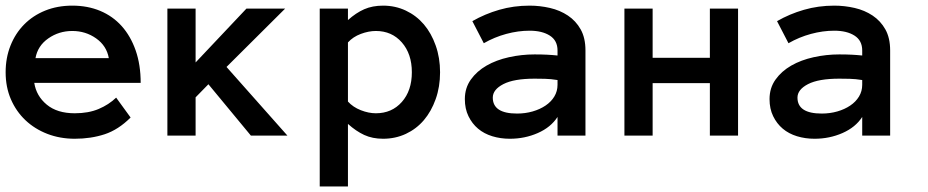

<svg xmlns="http://www.w3.org/2000/svg" viewBox="-30 -486 3325 688"><path d="M92.8 -189Q100.1 -142.1 137.5 -111.1Q174.8 -80.1 237.8 -80.1Q287.1 -80.1 323.5 -95.5Q359.9 -110.8 386.2 -136.2L438 -64.9Q394 -21 345 -4.9Q295.9 11.2 237.8 11.2Q185.1 11.2 139.6 -6.3Q94.2 -23.9 61 -55.4Q27.8 -86.9 9 -130.4Q-9.8 -173.8 -9.8 -227.1Q-9.8 -278.8 7.6 -322.5Q24.9 -366.2 56.4 -398.2Q87.9 -430.2 131.8 -448Q175.8 -465.8 229 -465.8Q284.2 -465.8 329.1 -447Q374 -428.2 406 -392.6Q438 -356.9 456.1 -305.4Q474.1 -253.9 474.1 -189ZM359.9 -277.8Q352.1 -321.8 314.5 -348.4Q276.9 -375 229 -375Q181.2 -375 143.1 -348.4Q105 -321.8 97.2 -277.8Z M1000 0H869.1L716.8 -184.1L670.9 -137.2V0H569.8V-455.1H670.9V-262.2L853 -455.1H991.7L781.7 -246.1Z M1115.7 -455.1H1216.8V-414.1Q1245.6 -439.9 1275.1 -452.9Q1304.7 -465.8 1342.8 -465.8Q1386.7 -465.8 1424.3 -448Q1461.9 -430.2 1488.8 -398.7Q1515.6 -367.2 1531.2 -323Q1546.9 -278.8 1546.9 -227.1Q1546.9 -174.8 1531.2 -130.9Q1515.6 -86.9 1488.8 -55.4Q1461.9 -23.9 1424.3 -6.3Q1386.7 11.2 1342.8 11.2Q1304.7 11.2 1275.1 -2.4Q1245.6 -16.1 1216.8 -42V182.1H1115.7ZM1216.8 -122.1Q1234.9 -102.1 1262.9 -91.1Q1291 -80.1 1316.9 -80.1Q1374 -80.1 1409.9 -120.6Q1445.8 -161.1 1445.8 -227.1Q1445.8 -293 1409.9 -334Q1374 -375 1316.9 -375Q1291 -375 1262.9 -364.5Q1234.9 -354 1216.8 -334Z M1635.7 -130.9Q1635.7 -170.9 1657.2 -200.9Q1678.7 -231 1713.6 -251Q1748.5 -271 1793.7 -281Q1838.9 -291 1885.7 -291Q1911.6 -291 1930.2 -290Q1948.7 -289.1 1967.8 -287.1V-305.2Q1967.8 -340.8 1940.2 -358.4Q1912.6 -376 1867.7 -376Q1826.7 -376 1784.2 -364.5Q1741.7 -353 1703.6 -331.1L1662.6 -410.2Q1707.5 -436 1759 -450.9Q1810.5 -465.8 1867.7 -465.8Q1904.8 -465.8 1940.7 -457.5Q1976.6 -449.2 2005.1 -430.2Q2033.7 -411.1 2050.8 -380.6Q2067.9 -350.1 2067.9 -305.2V0H1967.8V-66.9Q1943.8 -29.8 1897.2 -9.3Q1850.6 11.2 1796.9 11.2Q1763.7 11.2 1734.1 2.2Q1704.6 -6.8 1683.1 -24.9Q1661.6 -43 1648.7 -69.6Q1635.7 -96.2 1635.7 -130.9ZM1822.8 -79.1Q1852.5 -79.1 1878.7 -86.7Q1904.8 -94.2 1924.8 -107.7Q1944.8 -121.1 1956.3 -140.1Q1967.8 -159.2 1967.8 -182.1V-199.2Q1943.8 -203.1 1922.9 -203.6Q1901.9 -204.1 1885.7 -204.1Q1811.5 -204.1 1773.7 -184.6Q1735.8 -165 1735.8 -136.2Q1735.8 -79.1 1822.8 -79.1Z M2614.7 0H2513.7V-188H2308.6V0H2207.5V-455.1H2308.6V-278.8H2513.7V-455.1H2614.7Z M2727.5 -130.9Q2727.5 -170.9 2749 -200.9Q2770.5 -231 2805.4 -251Q2840.3 -271 2885.5 -281Q2930.7 -291 2977.5 -291Q3003.4 -291 3022 -290Q3040.5 -289.1 3059.6 -287.1V-305.2Q3059.6 -340.8 3032 -358.4Q3004.4 -376 2959.5 -376Q2918.5 -376 2876 -364.5Q2833.5 -353 2795.4 -331.1L2754.4 -410.2Q2799.3 -436 2850.8 -450.9Q2902.3 -465.8 2959.5 -465.8Q2996.6 -465.8 3032.5 -457.5Q3068.4 -449.2 3096.9 -430.2Q3125.5 -411.1 3142.6 -380.6Q3159.7 -350.1 3159.7 -305.2V0H3059.6V-66.9Q3035.6 -29.8 2989 -9.3Q2942.4 11.2 2888.7 11.2Q2855.5 11.2 2825.9 2.2Q2796.4 -6.8 2774.9 -24.9Q2753.4 -43 2740.5 -69.6Q2727.5 -96.2 2727.5 -130.9ZM2914.6 -79.1Q2944.3 -79.1 2970.5 -86.7Q2996.6 -94.2 3016.6 -107.7Q3036.6 -121.1 3048.1 -140.1Q3059.6 -159.2 3059.6 -182.1V-199.2Q3035.6 -203.1 3014.6 -203.6Q2993.7 -204.1 2977.5 -204.1Q2903.3 -204.1 2865.5 -184.6Q2827.6 -165 2827.6 -136.2Q2827.6 -79.1 2914.6 -79.1Z"/></svg>

Font: Anonymous Pro
Style: Bold
Weight: 700
Monospace: yes
Designer: Mark Simonson
Version: Version 1.003